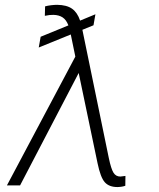

<svg xmlns="http://www.w3.org/2000/svg" viewBox="-20 -757 651 784"><path d="M369.6 -698.7 361.8 -653.8 316.4 -635.3 424.3 -111.8Q433.6 -67.4 443.4 -51.8Q453.1 -36.1 471.2 -36.1Q480 -36.6 492.2 -38.6L491.7 1.5Q479 6.3 459.5 6.8Q425.8 6.8 408.2 -12.5Q390.6 -31.7 378.4 -90.3L301.3 -459L62 0H8.3L287.6 -525.9L269 -616.2L138.2 -563L146 -606.9L259.3 -653.3Q250.5 -676.3 235.6 -686Q220.7 -695.8 198.2 -696.3Q183.6 -696.8 163.1 -692.4L164.1 -731Q174.3 -733.9 188.2 -735.6Q202.1 -737.3 213.4 -737.3Q252.4 -736.8 274.2 -721.4Q295.9 -706.1 307.1 -672.9Z"/></svg>

Font: Inter Extra Light
Style: Italic
Weight: 200
Italic angle: -9.39999°
Designer: Rasmus Andersson
Foundry: rsms
Version: Version 4.000;git-3c8e0fc